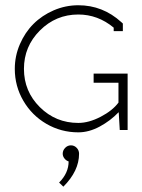

<svg xmlns="http://www.w3.org/2000/svg" viewBox="-20 -493 540 728"><path d="M276.9 -438Q191.9 -438 131.3 -377.4Q70.8 -316.9 70.8 -231.9Q70.8 -146.5 131.1 -86.7Q191.4 -26.9 276.9 -26.9Q316.9 -26.9 361.8 -50.3Q406.7 -73.7 429.2 -104V-179.2H335V-213.9H463.9V0H434.1L430.2 -66.9H429.2Q398.9 -35.2 358.2 -13.2Q317.4 8.8 276.9 8.8Q211.4 8.8 156 -23.4Q100.6 -55.7 68.4 -111.1Q36.1 -166.5 36.1 -231.9Q36.1 -280.8 55.4 -325.4Q74.7 -370.1 106.9 -402.3Q139.2 -434.6 183.8 -453.9Q228.5 -473.1 276.9 -473.1Q369.6 -473.1 439.9 -409.2L445.8 -403.8V-375H411.1V-388.2Q351.1 -438 276.9 -438ZM217.8 89.8Q217.8 77.1 227.1 67.6Q236.3 58.1 249 58.1Q261.7 58.1 270.8 67.6Q279.8 77.1 279.8 89.8Q279.8 155.3 220.2 214.8L204.1 199.2Q240.2 163.1 240.2 119.1Q231 116.2 224.4 107.9Q217.8 99.6 217.8 89.8Z"/></svg>

Font: RawengulkPcs
Style: Regular
Weight: 400
Version: Version 0.92